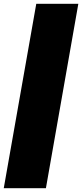

<svg xmlns="http://www.w3.org/2000/svg" viewBox="-75 -848 433 1012"><path d="M116.2 -828.1H337.9L167 144H-55.2Z"/></svg>

Font: SVN-Poppins Black
Style: Italic
Weight: 900
Italic angle: -10°
Designer: Ninad Kale (Devanagari), Jonny Pinhorn (Latin)
Foundry: Indian Type Foundry
Version: Version 3.002 2017